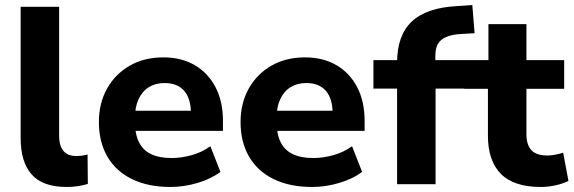

<svg xmlns="http://www.w3.org/2000/svg" viewBox="-20 -732 2282 763"><path d="M245 11Q150 11 106 -38.5Q62 -88 62 -184V-705H215V-191Q215 -166 222.5 -148Q230 -130 245 -121Q260 -112 283 -112Q295 -112 306 -113.5Q317 -115 328 -118L329 -1Q308 5 288 8Q268 11 245 11Z M657 11Q568 11 504 -20.5Q440 -52 406.5 -110Q373 -168 373 -247Q373 -322 405.5 -380Q438 -438 495.5 -471Q553 -504 629 -504Q701 -504 754 -473Q807 -442 836.5 -385.5Q866 -329 866 -251V-212H498V-292H754L739 -278Q739 -340 712 -371Q685 -402 634 -402Q598 -402 571.5 -385.5Q545 -369 530.5 -337.5Q516 -306 516 -261V-251Q516 -200 532 -167.5Q548 -135 580.5 -119.5Q613 -104 662 -104Q701 -104 742 -115.5Q783 -127 816 -151L856 -49Q819 -21 765 -5Q711 11 657 11Z M1220 11Q1131 11 1067 -20.5Q1003 -52 969.5 -110Q936 -168 936 -247Q936 -322 968.5 -380Q1001 -438 1058.5 -471Q1116 -504 1192 -504Q1264 -504 1317 -473Q1370 -442 1399.5 -385.5Q1429 -329 1429 -251V-212H1061V-292H1317L1302 -278Q1302 -340 1275 -371Q1248 -402 1197 -402Q1161 -402 1134.5 -385.5Q1108 -369 1093.5 -337.5Q1079 -306 1079 -261V-251Q1079 -200 1095 -167.5Q1111 -135 1143.5 -119.5Q1176 -104 1225 -104Q1264 -104 1305 -115.5Q1346 -127 1379 -151L1419 -49Q1382 -21 1328 -5Q1274 11 1220 11Z M1558 0V-380H1464V-493H1602L1558 -452V-483Q1558 -592 1617 -647Q1676 -702 1799 -708L1857 -712L1866 -600L1813 -597Q1776 -595 1753 -585Q1730 -575 1720 -557Q1710 -539 1710 -510V-478L1692 -493H1843V-380H1711V0Z M2129 11Q2022 11 1970.5 -41Q1919 -93 1919 -193V-379H1825V-493H1921V-636H2072V-493H2222V-379H2072V-199Q2072 -156 2092 -135Q2112 -114 2155 -114Q2169 -114 2185 -117Q2201 -120 2218 -125L2239 -13Q2217 -2 2187.5 4.5Q2158 11 2129 11Z"/></svg>

Font: Nunito Sans 11pt ExtraBold
Style: Regular
Weight: 800
Version: Version 3.101;gftools[0.9.27]